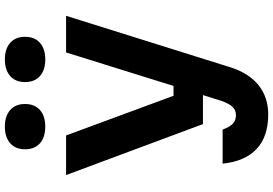

<svg xmlns="http://www.w3.org/2000/svg" viewBox="-187 -718 1124 790"><g transform="rotate(-90 375.0 -323.0)"><path d="M212.7 -613.1 375.9 -171H468.6L432.3 -50H259.4L49.7 -613.1ZM298.4 218.6Q208.5 218.6 157.2 170.9Q106 123.1 96.7 31H236.8Q247.8 60.7 261.4 73.2Q274.9 85.8 296.3 85.8Q317 85.8 330.6 71.4Q344.1 57.1 355.5 24.4L554.2 -613.1H705L491.9 66.9Q467.3 141.4 418 180Q368.8 218.6 298.4 218.6ZM155.8 -781.8Q155.8 -821.1 180.6 -843Q205.4 -865 249 -865Q292.5 -865 317.3 -843Q342.1 -821.1 342.1 -781.8Q342.1 -742.6 317.3 -720.6Q292.5 -698.7 249 -698.7Q205.4 -698.7 180.6 -720.6Q155.8 -742.6 155.8 -781.8ZM432.3 -781.8Q432.3 -821.1 457.1 -843Q481.9 -865 525.4 -865Q569 -865 593.8 -843Q618.6 -821.1 618.6 -781.8Q618.6 -742.6 593.8 -720.6Q569 -698.7 525.4 -698.7Q481.9 -698.7 457.1 -720.6Q432.3 -742.6 432.3 -781.8Z"/></g></svg>

Font: Martian Mono Custom sWd Rg
Style: Regular
Weight: 400
Width: 6
Monospace: yes
Designer: Alex Havermale
Foundry: Evil Martians
Version: Version 1.000